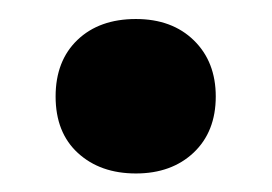

<svg xmlns="http://www.w3.org/2000/svg" viewBox="-20 -175 286 202"><path d="M123 7.5Q85.5 7.5 62 -14Q38.5 -35.5 38.5 -73.5Q38.5 -111 61.5 -133Q84.5 -155 123 -155Q161 -155 184 -132.5Q207 -110 207 -73.5Q207 -36.5 183.8 -14.5Q160.5 7.5 123 7.5Z"/></svg>

Font: Encode Sans SmCnd SmBold
Style: Regular
Weight: 600
Width: 4
Designer: Multiple Designers
Foundry: Impallari Type
Version: Version 3.002; ttfautohint (v1.8.3) -l 8 -r 50 -G 200 -x 14 